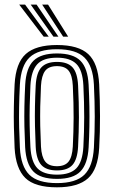

<svg xmlns="http://www.w3.org/2000/svg" viewBox="-20 -804 494 833"><path d="M227.2 8.7Q131.1 8.7 89.7 -32Q48.3 -72.7 43.4 -162Q41.2 -208.8 40.3 -253.3Q39.3 -297.7 40.2 -343.2Q41 -388.7 43.4 -438.4Q48.5 -530.9 92 -569.8Q135.5 -608.7 227.2 -608.7Q320.6 -608.7 363.1 -569.1Q405.6 -529.4 410.3 -438.2Q413.7 -368 413.9 -300.5Q414.2 -233 410.3 -162Q405 -69.5 361.9 -30.4Q318.7 8.7 227.2 8.7ZM227.2 -9.6Q309 -9.6 345.9 -45.7Q382.8 -81.8 387.4 -163.3Q391.1 -232.7 391.1 -297.9Q391 -363.1 387.4 -437.1Q383.2 -517.9 346.6 -554.1Q310 -590.4 227.2 -590.4Q145.5 -590.4 108.2 -554.8Q70.9 -519.2 66.3 -437.1Q63.6 -383.8 62.9 -338.7Q62.1 -293.6 63.1 -251.2Q64.1 -208.9 66.3 -163.2Q70.5 -82.3 107.3 -45.9Q144.1 -9.6 227.2 -9.6ZM227.2 -27.9Q155.1 -27.9 124.1 -60.6Q93 -93.4 89.1 -165.1Q86.8 -212.1 85.9 -255.4Q85 -298.7 85.9 -342.8Q86.8 -386.8 89.3 -435.7Q93.3 -509.4 125.6 -540.8Q158 -572.1 227.2 -572.1Q297.6 -572.1 329.1 -540.2Q360.7 -508.3 364.5 -436.1Q367 -386.2 367.8 -342.2Q368.6 -298.3 367.8 -255.2Q367.1 -212.2 364.5 -164.6Q360.5 -92.8 329.1 -60.4Q297.8 -27.9 227.2 -27.9ZM227.2 -46.3Q285.1 -46.3 311.6 -74.2Q338.1 -102.1 341.7 -166.8Q345.2 -232.1 345.3 -295.2Q345.4 -358.3 341.7 -434Q338.4 -499.3 311.4 -526.5Q284.4 -553.7 227.2 -553.7Q167.3 -553.7 141.4 -525Q115.5 -496.3 112 -433.7Q109.8 -389.2 108.9 -346.5Q107.9 -303.7 108.7 -259.5Q109.6 -215.2 112 -165.8Q115.5 -102 142.1 -74.1Q168.6 -46.3 227.2 -46.3ZM227.2 -64.6Q180.7 -64.6 159.2 -88.3Q137.8 -112.1 134.9 -166.5Q132.7 -214 131.8 -257Q130.8 -300 131.7 -343.1Q132.5 -386.1 134.9 -433Q137.9 -488.7 159.8 -512Q181.6 -535.4 227.2 -535.4Q273.4 -535.4 294.8 -511.7Q316.1 -488.1 318.8 -433.2Q322.6 -356.9 322.4 -294.2Q322.1 -231.5 318.8 -167.4Q315.8 -112.4 294.5 -88.5Q273.3 -64.6 227.2 -64.6ZM227.2 -82.9Q261.7 -82.9 277.6 -103Q293.4 -123 295.9 -168.5Q299.1 -231.5 299.4 -292.5Q299.7 -353.5 295.9 -432.1Q293.7 -476.8 278 -497Q262.2 -517.1 227.2 -517.1Q191.4 -517.1 175.8 -496.5Q160.3 -475.8 157.8 -432Q155.5 -383.8 154.6 -341.7Q153.8 -299.6 154.6 -257.7Q155.5 -215.7 157.8 -167.6Q160.3 -123.5 176.1 -103.2Q191.9 -82.9 227.2 -82.9ZM169.5 -645 63.4 -783.9H88.9L191.3 -645ZM211.9 -645 113.2 -783.9H138.8L233.4 -645ZM253.9 -645 163 -783.9H188.6L275.7 -645Z"/></svg>

Font: Big Shoulders Inline Text Thin
Style: Regular
Weight: 100
Designer: Patric King
Foundry: XO Type Co
Version: Version 2.002